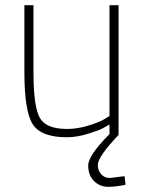

<svg xmlns="http://www.w3.org/2000/svg" viewBox="-20 -520 556 740"><path d="M402 -500H437V0Q357 84 357 116Q357 137 370 151.5Q383 166 404 166L460 159L464 192Q428 200 396.5 200Q365 200 342.5 178Q320 156 320 117.5Q320 79 402 -3V-40Q393 -35 378 -26.5Q363 -18 319.5 -4.5Q276 9 238 9Q138 9 106 -41.5Q74 -92 74 -240V-500H109V-242Q109 -110 133 -66.5Q157 -23 238 -23Q278 -23 319 -35.5Q360 -48 381 -60L402 -73Z"/></svg>

Font: Titillium Web ExtraLight
Style: Regular
Weight: 275
Version: Version 1.002;PS 57.000;hotconv 1.0.70;makeotf.lib2.5.55311